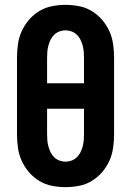

<svg xmlns="http://www.w3.org/2000/svg" viewBox="-20 -763 540 791"><path d="M250 8Q222 8 194 2.5Q166 -3 142 -17.5Q118 -32 99.5 -53.5Q81 -75 69.5 -100.5Q58 -126 54 -154Q50 -182 50 -210V-525Q50 -553 54 -581Q58 -609 69.5 -634.5Q81 -660 99.5 -681.5Q118 -703 142 -717.5Q166 -732 194 -737.5Q222 -743 250 -743Q278 -743 306 -737.5Q334 -732 358 -717.5Q382 -703 400.5 -681.5Q419 -660 430.5 -634.5Q442 -609 446 -581Q450 -553 450 -525V-210Q450 -182 446 -154Q442 -126 430.5 -100.5Q419 -75 400.5 -53.5Q382 -32 358 -17.5Q334 -3 306 2.5Q278 8 250 8ZM326 -420V-525Q326 -537 325 -550Q324 -563 320.5 -575.5Q317 -588 311.5 -599.5Q306 -611 296.5 -620Q287 -629 275 -633.5Q263 -638 250 -638Q237 -638 225 -633.5Q213 -629 203.5 -620Q194 -611 188.5 -599.5Q183 -588 179.5 -575.5Q176 -563 175 -550Q174 -537 174 -525V-420ZM250 -97Q263 -97 275 -101.5Q287 -106 296.5 -115Q306 -124 311.5 -135.5Q317 -147 320.5 -159.5Q324 -172 325 -185Q326 -198 326 -210V-315H174V-210Q174 -198 175 -185Q176 -172 179.5 -159.5Q183 -147 188.5 -135.5Q194 -124 203.5 -115Q213 -106 225 -101.5Q237 -97 250 -97Z"/></svg>

Font: Iosevka Extrabold
Style: Regular
Weight: 800
Monospace: yes
Designer: Belleve Invis
Foundry: Belleve Invis
Version: Version 32.5.0; ttfautohint (v1.8.4)